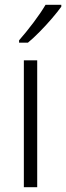

<svg xmlns="http://www.w3.org/2000/svg" viewBox="-20 -785 277 805"><path d="M136 0H80V-532H136ZM237 -757Q222 -736 198 -708Q174 -680 147 -652.5Q120 -625 97 -606H60V-616Q89 -649 120 -690Q151 -731 171 -765H237Z"/></svg>

Font: Noto Sans Lao Looped SemiCondensed Light
Style: Regular
Weight: 300
Width: 4
Designer: Mark Frömberg, Ben Mitchell
Foundry: The Fontpad Ltd
Version: Version 1.002; ttfautohint (v1.8.4.7-5d5b)